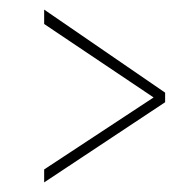

<svg xmlns="http://www.w3.org/2000/svg" viewBox="-20 -418 405 400"><path d="M300 -215 72 -368V-398L324 -225V-205L72 -38V-65Z"/></svg>

Font: Genos Thin Thin
Style: Regular
Weight: 250
Version: Version 1.010